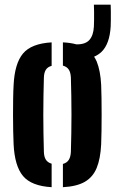

<svg xmlns="http://www.w3.org/2000/svg" viewBox="-20 -789 492 818"><path d="M248 8.5V-90.5Q265.5 -95.5 273.2 -108.2Q281 -121 282 -142Q283 -181.5 283.8 -221Q284.5 -260.5 284.5 -300.5Q284.5 -340.5 283.8 -380Q283 -419.5 282 -458.5Q281 -480 273.2 -492.2Q265.5 -504.5 248 -509.5V-608.5Q280.5 -607 305.5 -600H308Q344.5 -600 361.2 -619.2Q378 -638.5 380 -675.5Q380.5 -685.5 380.8 -704Q381 -722.5 380.8 -741Q380.5 -759.5 380 -769H451.5Q452 -759.5 452.2 -741Q452.5 -722.5 452.2 -704Q452 -685.5 451.5 -675.5Q447 -602 413 -568.5Q399.5 -555.5 381 -547.5Q387 -538 392 -527Q408 -487.5 411 -427Q412 -404 412.5 -371Q413 -338 413 -301.8Q413 -265.5 412.5 -232Q412 -198.5 411 -174Q408 -112.5 391.8 -73.2Q375.5 -34 341 -14.2Q306.5 5.5 248 8.5ZM38 -174Q37 -197 36.2 -229.8Q35.5 -262.5 35.5 -298.8Q35.5 -335 36 -368.8Q36.5 -402.5 38 -427Q42.5 -518.5 78 -561Q113.5 -603.5 200 -608.5V-508.5Q183 -504 175.2 -491.5Q167.5 -479 167 -458.5Q166 -419.5 165.2 -379.8Q164.5 -340 164.5 -300.2Q164.5 -260.5 165.2 -220.8Q166 -181 167 -142Q167.5 -121.5 175.2 -109Q183 -96.5 200 -91.5V8.5Q114 3.5 78.2 -39Q42.5 -81.5 38 -174Z"/></svg>

Font: Big Shoulders Stencil Display Thin ExtraBold
Style: Regular
Weight: 800
Version: Version 2.001